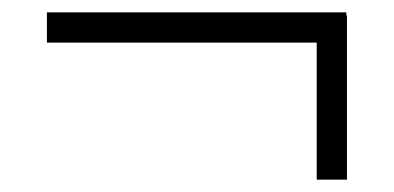

<svg xmlns="http://www.w3.org/2000/svg" viewBox="-20 -429 638 311"><path d="M541 -409H56V-360H493V-138H542V-404H541Z"/></svg>

Font: Ortica Linear
Style: Regular
Weight: 400
Designer: Benedetta Bovani
Foundry: Collletttivo
Version: Version 2.000;Glyphs 3.1.2 (3151)